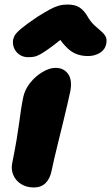

<svg xmlns="http://www.w3.org/2000/svg" viewBox="-20 -816 490 846"><path d="M129 10Q97 10 73 -5Q49 -20 38.5 -45Q28 -70 34 -98Q46 -158 53 -199.5Q60 -241 64 -271.5Q68 -302 72 -329Q76 -356 82 -386Q89 -421 112.5 -450.5Q136 -480 167 -498.5Q198 -517 225 -517Q260 -517 279.5 -491Q299 -465 290 -415Q286 -396 278 -361Q270 -326 259.5 -283Q249 -240 238.5 -197.5Q228 -155 219.5 -119Q211 -83 207 -62Q200 -28 180.5 -9Q161 10 129 10ZM104 -564Q84 -564 68.5 -573.5Q53 -583 44.5 -599Q36 -615 37 -635Q38 -647 44.5 -659Q51 -671 73.5 -690Q96 -709 145 -742Q177 -762 199 -774Q221 -786 239 -791Q257 -796 277 -796Q311 -796 330 -783.5Q349 -771 363 -748Q379 -720 396 -704.5Q413 -689 426 -678Q439 -667 445.5 -655Q452 -643 448 -622Q443 -597 420 -583Q397 -569 368 -569Q338 -569 314 -579Q290 -589 268 -613Q257 -624 246 -640Q225 -623 210 -612Q179 -589 160.5 -578.5Q142 -568 129.5 -566Q117 -564 104 -564Z"/></svg>

Font: Shantell Sans Light ExtraBold
Style: Italic
Weight: 800
Italic angle: -11°
Version: Version 1.008;[ac192a2d6]